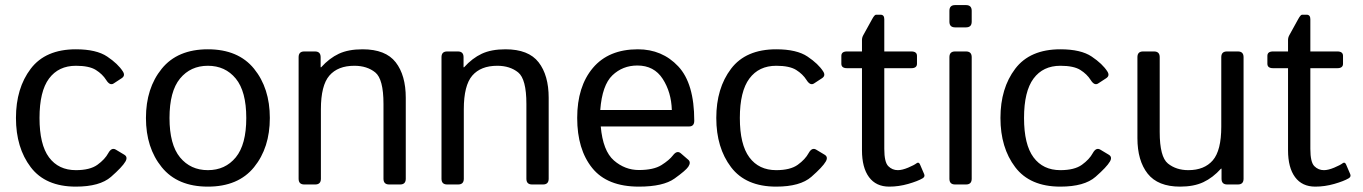

<svg xmlns="http://www.w3.org/2000/svg" viewBox="-20 -711 5252 740"><path d="M41.5 -256.3Q41.5 -371.1 98.4 -446Q155.3 -521 272.5 -521Q351.6 -521 393.3 -492.9Q435.1 -464.8 453.6 -435.5Q463.9 -419.4 449.2 -409.7L418.5 -389.6Q403.8 -379.4 389.2 -402.8Q375 -425.3 349.4 -441.4Q323.7 -457.5 272.5 -457.5Q205.6 -457.5 168.9 -408.2Q132.3 -358.9 132.3 -256.3Q132.3 -153.8 168.9 -104.5Q205.6 -55.2 272.5 -55.2Q326.7 -55.2 355.5 -75.9Q384.3 -96.7 397.5 -121.1Q410.2 -144 426.3 -134.3L459 -114.7Q473.6 -106 463.4 -88.4Q451.2 -67.4 408 -29.5Q364.7 8.3 272.5 8.3Q155.3 8.3 98.4 -66.7Q41.5 -141.6 41.5 -256.3Z M542.5 -256.3Q542.5 -371.1 603.3 -446Q664.1 -521 781.2 -521Q898.4 -521 959.2 -446Q1020 -371.1 1020 -256.3Q1020 -141.6 959.2 -66.7Q898.4 8.3 781.2 8.3Q664.1 8.3 603.3 -66.7Q542.5 -141.6 542.5 -256.3ZM633.3 -256.3Q633.3 -153.8 673.8 -104.5Q714.4 -55.2 781.2 -55.2Q848.1 -55.2 888.7 -104.5Q929.2 -153.8 929.2 -256.3Q929.2 -358.9 888.7 -408.2Q848.1 -457.5 781.2 -457.5Q714.4 -457.5 673.8 -408.2Q633.3 -358.9 633.3 -256.3Z M1152.8 0Q1130.9 0 1130.9 -22V-490.7Q1130.9 -512.7 1152.8 -512.7H1193.8Q1215.8 -512.7 1215.8 -490.7V-451.7H1217.8Q1249.5 -486.8 1286.1 -503.9Q1322.8 -521 1377.4 -521Q1466.3 -521 1505.1 -470.9Q1543.9 -420.9 1543.9 -334V-22Q1543.9 0 1522 0H1480Q1458 0 1458 -22V-310.5Q1458 -406.2 1426.3 -431.9Q1394.5 -457.5 1345.7 -457.5Q1282.2 -457.5 1249.5 -419.7Q1216.8 -381.8 1216.8 -290V-22Q1216.8 0 1194.8 0Z M1703.6 0Q1681.6 0 1681.6 -22V-490.7Q1681.6 -512.7 1703.6 -512.7H1744.6Q1766.6 -512.7 1766.6 -490.7V-451.7H1768.6Q1800.3 -486.8 1836.9 -503.9Q1873.5 -521 1928.2 -521Q2017.1 -521 2055.9 -470.9Q2094.7 -420.9 2094.7 -334V-22Q2094.7 0 2072.8 0H2030.8Q2008.8 0 2008.8 -22V-310.5Q2008.8 -406.2 1977.1 -431.9Q1945.3 -457.5 1896.5 -457.5Q1833 -457.5 1800.3 -419.7Q1767.6 -381.8 1767.6 -290V-22Q1767.6 0 1745.6 0Z M2204.6 -256.3Q2204.6 -377.4 2265.1 -449.2Q2325.7 -521 2438.5 -521Q2532.2 -521 2594 -455.3Q2655.8 -389.6 2655.8 -245.6Q2655.8 -223.6 2635.7 -223.6H2295.4Q2303.7 -129.4 2346.2 -92.5Q2388.7 -55.7 2442.4 -55.7Q2499 -55.7 2529.3 -74.7Q2559.6 -93.8 2573.7 -112.3Q2589.4 -132.8 2604 -120.1L2632.8 -95.2Q2644 -85.4 2632.8 -68.4Q2623.5 -54.2 2579.8 -22.9Q2536.1 8.3 2442.4 8.3Q2320.3 8.3 2262.5 -63.5Q2204.6 -135.3 2204.6 -256.3ZM2293.5 -287.1H2569.3Q2567.4 -355.5 2534.2 -407Q2501 -458.5 2436.5 -458.5Q2379.9 -458.5 2340.3 -420.7Q2300.8 -382.8 2293.5 -287.1Z M2740.7 -256.3Q2740.7 -371.1 2797.6 -446Q2854.5 -521 2971.7 -521Q3050.8 -521 3092.5 -492.9Q3134.3 -464.8 3152.8 -435.5Q3163.1 -419.4 3148.4 -409.7L3117.7 -389.6Q3103 -379.4 3088.4 -402.8Q3074.2 -425.3 3048.6 -441.4Q3022.9 -457.5 2971.7 -457.5Q2904.8 -457.5 2868.2 -408.2Q2831.5 -358.9 2831.5 -256.3Q2831.5 -153.8 2868.2 -104.5Q2904.8 -55.2 2971.7 -55.2Q3025.9 -55.2 3054.7 -75.9Q3083.5 -96.7 3096.7 -121.1Q3109.4 -144 3125.5 -134.3L3158.2 -114.7Q3172.9 -106 3162.6 -88.4Q3150.4 -67.4 3107.2 -29.5Q3064 8.3 2971.7 8.3Q2854.5 8.3 2797.6 -66.7Q2740.7 -141.6 2740.7 -256.3Z M3244.6 -448.2Q3222.7 -448.2 3222.7 -465.3V-495.6Q3222.7 -512.7 3244.6 -512.7H3302.2V-556.6Q3302.2 -566.4 3307.1 -575.2L3341.3 -637.2Q3350.6 -654.3 3356.4 -654.3H3373.5Q3388.2 -654.3 3388.2 -637.2V-512.7H3492.2Q3514.2 -512.7 3514.2 -495.6V-465.3Q3514.2 -448.2 3492.2 -448.2H3388.2V-137.2Q3388.2 -85.9 3403.6 -70.6Q3418.9 -55.2 3440.4 -55.2Q3457 -55.2 3480.2 -64.9Q3503.4 -74.7 3512.2 -81.5Q3521 -88.4 3525.9 -77.1L3542 -39.6Q3545.9 -29.8 3536.1 -23.9Q3517.1 -12.7 3480.5 -2.2Q3443.8 8.3 3407.2 8.3Q3356.4 8.3 3329.3 -28.3Q3302.2 -64.9 3302.2 -131.8V-448.2Z M3661.1 0Q3639.2 0 3639.2 -22V-490.7Q3639.2 -512.7 3661.1 -512.7H3703.1Q3725.1 -512.7 3725.1 -490.7V-22Q3725.1 0 3703.1 0ZM3661.1 -605.5Q3639.2 -605.5 3639.2 -627.4V-669.4Q3639.2 -691.4 3661.1 -691.4H3703.1Q3725.1 -691.4 3725.1 -669.4V-627.4Q3725.1 -605.5 3703.1 -605.5Z M3835.9 -256.3Q3835.9 -371.1 3892.8 -446Q3949.7 -521 4066.9 -521Q4146 -521 4187.7 -492.9Q4229.5 -464.8 4248 -435.5Q4258.3 -419.4 4243.7 -409.7L4212.9 -389.6Q4198.2 -379.4 4183.6 -402.8Q4169.4 -425.3 4143.8 -441.4Q4118.2 -457.5 4066.9 -457.5Q4000 -457.5 3963.4 -408.2Q3926.8 -358.9 3926.8 -256.3Q3926.8 -153.8 3963.4 -104.5Q4000 -55.2 4066.9 -55.2Q4121.1 -55.2 4149.9 -75.9Q4178.7 -96.7 4191.9 -121.1Q4204.6 -144 4220.7 -134.3L4253.4 -114.7Q4268.1 -106 4257.8 -88.4Q4245.6 -67.4 4202.4 -29.5Q4159.2 8.3 4066.9 8.3Q3949.7 8.3 3892.8 -66.7Q3835.9 -141.6 3835.9 -256.3Z M4363.8 -178.7V-490.7Q4363.8 -512.7 4385.7 -512.7H4427.7Q4449.7 -512.7 4449.7 -490.7V-202.1Q4449.7 -106.4 4481.4 -80.8Q4513.2 -55.2 4560.1 -55.2Q4621.6 -55.2 4654.3 -93Q4687 -130.9 4687 -222.7V-490.7Q4687 -512.7 4709 -512.7H4751Q4772.9 -512.7 4772.9 -490.7V-22Q4772.9 0 4751 0H4710Q4688 0 4688 -22V-61H4686Q4654.3 -25.9 4617.7 -8.8Q4581.1 8.3 4528.3 8.3Q4442.9 8.3 4403.3 -41.7Q4363.8 -91.8 4363.8 -178.7Z M4886.7 -448.2Q4864.7 -448.2 4864.7 -465.3V-495.6Q4864.7 -512.7 4886.7 -512.7H4944.3V-556.6Q4944.3 -566.4 4949.2 -575.2L4983.4 -637.2Q4992.7 -654.3 4998.5 -654.3H5015.6Q5030.3 -654.3 5030.3 -637.2V-512.7H5134.3Q5156.2 -512.7 5156.2 -495.6V-465.3Q5156.2 -448.2 5134.3 -448.2H5030.3V-137.2Q5030.3 -85.9 5045.7 -70.6Q5061 -55.2 5082.5 -55.2Q5099.1 -55.2 5122.3 -64.9Q5145.5 -74.7 5154.3 -81.5Q5163.1 -88.4 5168 -77.1L5184.1 -39.6Q5188 -29.8 5178.2 -23.9Q5159.2 -12.7 5122.6 -2.2Q5085.9 8.3 5049.3 8.3Q4998.5 8.3 4971.4 -28.3Q4944.3 -64.9 4944.3 -131.8V-448.2Z"/></svg>

Font: Istok
Style: Regular
Weight: 500
Designer: Andrey V. Panov
Foundry: Andrey V. Panov
Version: Version 1.0.3